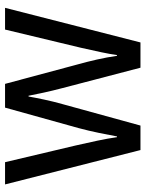

<svg xmlns="http://www.w3.org/2000/svg" viewBox="72 -649 576 760"><g transform="rotate(-90 360.0 -269.0)"><path d="M391 -311 472 -1H572L709 -537H623L551 -237C538 -180 526 -125 522 -94H519C512 -145 498 -203 486 -246L408 -537H314L233 -246C219 -195 207 -132 200 -94H197C191 -139 177 -201 164 -258L98 -537H10L146 -1H243L328 -310C342 -359 352 -411 358 -444H361C367 -412 378 -360 391 -311Z"/></g></svg>

Font: Noto Sans Lao UI SemCond
Style: Regular
Weight: 400
Width: 4
Designer: Monotype Design Team
Foundry: Monotype Imaging Inc.
Version: Version 2.000